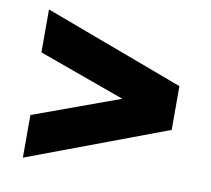

<svg xmlns="http://www.w3.org/2000/svg" viewBox="-64 -619 727 661"><g transform="rotate(10 300.0 -289.0)"><path d="M544 -366V-213L56 -30V-179L358 -289L56 -398V-548Z"/></g></svg>

Font: Nunito Sans Heavy
Style: Regular
Weight: 400
Designer: Vernon Adams
Foundry: Vernon Adams
Version: Version 2.500